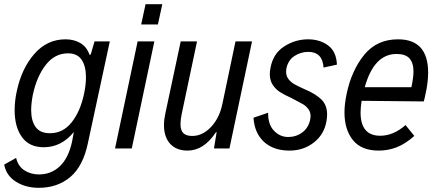

<svg xmlns="http://www.w3.org/2000/svg" viewBox="-41 -710 2091 918"><path d="M484 -512 380 -29Q357 84 295.5 136Q234 188 144 188Q82 188 35.5 159Q-11 130 -21 77L36 45Q46 86 76.5 105Q107 124 145 124Q204 124 245.5 84.5Q287 45 304 -35L312 -79Q253 -6 168 -6Q99 -6 64 -54.5Q29 -103 29 -183Q29 -227 39 -273Q62 -382 123 -452Q184 -522 272 -522Q313 -522 343.5 -504Q374 -486 387 -448L393 -450L411 -512ZM370 -341Q370 -393 349.5 -424Q329 -455 284 -455Q221 -455 178 -400Q135 -345 116 -257Q108 -215 108 -184Q108 -132 129.5 -102.5Q151 -73 198 -73Q260 -73 301.5 -125Q343 -177 361 -262Q370 -304 370 -341Z M655 -690H735L714 -593H634ZM617 -512H697L589 0H509Z M1056 0H982L995 -79L991 -77Q933 10 856 10Q802 10 772.5 -22.5Q743 -55 743 -112Q743 -137 749 -165L823 -512H901L828 -166Q822 -138 822 -117Q822 -86 836 -73Q850 -60 878 -60Q927 -60 967.5 -102.5Q1008 -145 1022 -212L1085 -512H1164Z M1171 -147 1241 -171Q1240 -116 1268.5 -85.5Q1297 -55 1337 -55Q1375 -55 1404.5 -77Q1434 -99 1442 -138Q1444 -150 1444 -154Q1444 -175 1432.5 -189.5Q1421 -204 1408 -211.5Q1395 -219 1355 -240Q1320 -256 1299 -269Q1278 -282 1263.5 -303.5Q1249 -325 1249 -356Q1249 -369 1252 -384Q1264 -453 1317 -487.5Q1370 -522 1432 -522Q1488 -522 1527.5 -493Q1567 -464 1570 -401L1506 -387Q1501 -462 1433 -462Q1397 -462 1366.5 -442Q1336 -422 1328 -381Q1327 -376 1327 -367Q1327 -346 1338.5 -331.5Q1350 -317 1365.5 -308Q1381 -299 1414 -284Q1467 -262 1495 -235Q1523 -208 1523 -163Q1523 -148 1520 -131Q1509 -67 1459.5 -28.5Q1410 10 1343 10Q1267 10 1221.5 -31.5Q1176 -73 1171 -147Z M2006 -363Q2006 -315 1993 -258Q1988 -233 1985 -225L1688 -228Q1683 -195 1683 -172Q1683 -61 1777 -61Q1840 -61 1898 -112L1940 -60Q1897 -22 1856 -6Q1815 10 1770 10Q1687 10 1646.5 -40Q1606 -90 1606 -173Q1606 -210 1616 -260Q1640 -374 1700.5 -448Q1761 -522 1862 -522Q2006 -522 2006 -363ZM1703 -293H1926Q1936 -340 1936 -368Q1936 -409 1917 -430.5Q1898 -452 1855 -452Q1747 -452 1703 -293Z"/></svg>

Font: Decalotype
Style: Italic
Weight: 400
Italic angle: -12°
Designer: Alfredo Marco Pradil
Foundry: Alfredo Marco Pradil
Version: Version 1.0